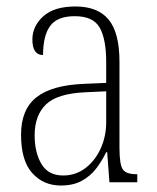

<svg xmlns="http://www.w3.org/2000/svg" viewBox="-20 -563 486 593"><path d="M168 10Q114 10 79.5 -28.5Q45 -67 45 -147Q45 -225 92.5 -262.5Q140 -300 239 -304L308 -307V-371Q308 -442 288 -477.5Q268 -513 211 -513Q157 -513 135 -483Q113 -453 113 -393Q80 -393 80 -441Q80 -482 113.5 -512.5Q147 -543 213 -543Q282 -543 315.5 -502.5Q349 -462 349 -372V-107Q349 -54 359.5 -39.5Q370 -25 401 -25H404V0H318L311 -93H308Q295 -66 277 -42.5Q259 -19 232.5 -4.5Q206 10 168 10ZM175 -21Q214 -21 244 -44Q274 -67 291 -104.5Q308 -142 308 -186V-281L243 -278Q156 -274 121.5 -240Q87 -206 87 -145Q87 -92 108 -56.5Q129 -21 175 -21Z"/></svg>

Font: Noto Serif Lao Condensed ExtraLight
Style: Regular
Weight: 200
Width: 3
Designer: Monotype Design Team
Foundry: Monotype Imaging Inc.
Version: Version 2.003; ttfautohint (v1.8.4.7-5d5b)